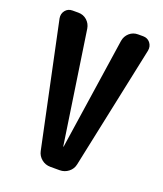

<svg xmlns="http://www.w3.org/2000/svg" viewBox="-135 -819 771 908"><g transform="rotate(20 250.0 -365.0)"><path d="M427.7 -730.5Q450.2 -730.5 463.4 -713.9Q476.6 -697.3 472.7 -674.8L341.8 -54.7Q336.9 -30.3 317.4 -15.1Q297.9 0 273.4 0H226.6Q201.2 0 182.1 -15.6Q163.1 -31.2 158.2 -54.7L27.3 -674.8Q23.4 -697.3 36.6 -713.9Q49.8 -730.5 72.3 -730.5H101.6Q127 -730.5 145 -714.4Q163.1 -698.2 167 -673.8L251 -111.3Q251 -110.4 252 -110.4Q252.9 -110.4 252.9 -111.3L336.9 -673.8Q340.8 -698.2 358.9 -714.4Q377 -730.5 402.3 -730.5Z"/></g></svg>

Font: Rounded Mgen+ 2m bold
Style: Bold
Weight: 700
Designer: [Source Han Sans]
Ryoko NISHIZUKA  (kana & ideographs); Paul D. Hunt (Latin, Greek & Cyrillic); Wenlong ZHANG  (bopomofo
Version: Version 1.059.20150602